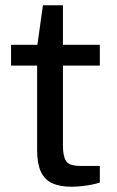

<svg xmlns="http://www.w3.org/2000/svg" viewBox="-20 -697 445 729"><path d="M252 12Q207 12 178 -1.5Q149 -15 135 -45.5Q121 -76 121 -126V-448H22V-527H122L143 -677H219V-527H359V-448H219V-143Q219 -105 230.5 -86Q242 -67 286 -67H359V-4Q345 1 326 4.5Q307 8 287.5 10Q268 12 252 12Z"/></svg>

Font: Archivo Expanded
Style: Regular
Weight: 400
Width: 7
Designer: Hector Gatti
Foundry: Omnibus-Type
Version: Version 2.001